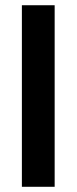

<svg xmlns="http://www.w3.org/2000/svg" viewBox="-20 -717 294 737"><path d="M189.8 0V-696.9H64V0Z"/></svg>

Font: Diatome Semibold
Style: Regular
Weight: 600
Designer: 15.100.17
Foundry: 15.100.17
Version: Version 1.005;Fontself Maker 3.5.8